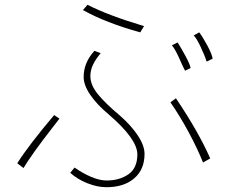

<svg xmlns="http://www.w3.org/2000/svg" viewBox="-20 -702 960 801"><path d="M565 -567Q421 -607 326 -660L345 -682Q431 -638 581 -593ZM842 -445Q835 -468 817.5 -505.5Q800 -543 788 -554L811 -567Q824 -551 844.5 -513Q865 -475 867 -457ZM752 -407Q748 -414 745 -421Q742 -428 738 -436Q712 -497 697 -513L721 -525Q735 -503 754 -468Q773 -433 775 -418ZM291 -3Q325 21 360.5 36Q396 51 424 51Q479 51 516 25Q553 -1 553 -58Q553 -122 433 -225Q384 -266 356.5 -306.5Q329 -347 329 -381Q329 -441 374 -490L400 -480Q379 -455 368 -432Q357 -409 357 -384Q357 -348 387.5 -310Q418 -272 480 -220Q528 -178 555.5 -136Q583 -94 583 -60Q583 5 540 42Q497 79 424 79Q386 79 344.5 62.5Q303 46 273 19ZM827 -24Q803 -84 766.5 -151.5Q730 -219 691 -275L714 -292Q809 -151 857 -41ZM228 -207 197 -167Q113 -59 78 -1L52 -21Q101 -98 206 -222Z"/></svg>

Font: LINE Seed Sans KR Thin
Style: Regular
Weight: 250
Designer: LINE BX Design & Sandoll Inc & Dalton Maag Ltd
Foundry: Sandoll Inc.
Version: Version 1.000